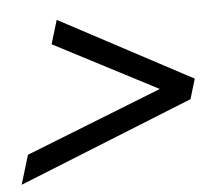

<svg xmlns="http://www.w3.org/2000/svg" viewBox="-75 -505 632 559"><g transform="rotate(-5 241.0 -225.0)"><path d="M446.5 -254.5 433.5 -211 89 -390 110 -459.5 495.5 -254 478 -195.5 -33.5 10 -7.5 -75.5Z"/></g></svg>

Font: Newsreader 16pt 16pt
Style: Bold Italic
Weight: 700
Italic angle: -17°
Version: Version 1.003